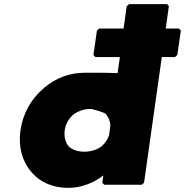

<svg xmlns="http://www.w3.org/2000/svg" viewBox="-20 -887 895 929"><path d="M677 -3 763 -611H827L838 -621L855 -739L846 -749H782L797 -857L789 -867H605L593 -857L578 -749H460L449 -739L432 -621L441 -611H560L549 -533C485 -536 416 -535 388 -535C315 -535 248 -508 196 -464L187 -456C129 -406 90 -335 79 -256C68 -177 87 -107 130 -57L137 -49C176 -5 236 22 310 22C374 22 433 -2 480 -38L475 -3L484 7H666ZM334 -332C356 -349 387 -360 418 -360C429 -360 502 -338 494 -332C505 -319 513 -302 514 -280L508 -233C501 -213 489 -195 473 -180C452 -164 422 -153 389 -153C356 -153 329 -162 311 -180C297 -198 289 -225 293 -256C297 -286 312 -312 334 -332Z"/></svg>

Font: Hussar Woodtype
Style: UltraObl
Weight: 900
Foundry: Cannot Into Space Fonts
Version: Version 1.07